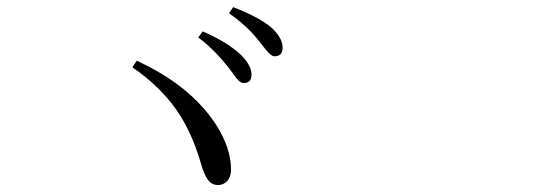

<svg xmlns="http://www.w3.org/2000/svg" viewBox="-20 -701 1540 549"><path d="M603.5 -171.9Q585.9 -171.9 574.7 -186.5Q563.5 -201.2 553.7 -236.3Q528.3 -323.2 485.4 -385.7Q437.5 -454.1 358.4 -508.8L371.1 -527.3Q524.4 -457 597.7 -344.7Q640.6 -277.3 640.6 -215.8Q640.6 -195.3 629.9 -183.6Q619.1 -171.9 603.5 -171.9ZM674.8 -463.9Q664.1 -463.9 644.5 -493.2Q636.7 -503.9 631.8 -509.8Q589.8 -562.5 546.9 -593.8L559.6 -611.3Q628.9 -581.1 667 -545.9Q699.2 -514.6 699.2 -488.3Q699.2 -461.9 674.8 -463.9ZM764.6 -540Q753.9 -540 733.4 -567.4Q724.6 -579.1 718.8 -585.9Q685.5 -627.9 634.8 -663.1L646.5 -680.7Q717.8 -653.3 753.9 -624Q788.1 -593.8 788.1 -564.5Q788.1 -540 764.6 -540Z"/></svg>

Font: Bpmf GenRyu Min R
Style: R
Weight: 400
Foundry: But Ko
Version: Version 1.320